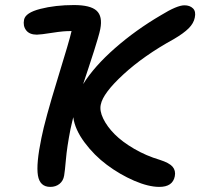

<svg xmlns="http://www.w3.org/2000/svg" viewBox="-20 -730 793 760"><path d="M179.2 9.8Q137.7 9.8 130.1 -35.6Q122.6 -81.1 144 -184.1Q158.2 -255.9 207 -414.6Q255.9 -573.2 263.2 -606.9Q234.9 -607.9 187.5 -600.3Q140.1 -592.8 126 -592.8Q96.7 -592.8 83.5 -610.1Q70.3 -627.4 75.2 -651.9Q80.6 -679.7 139.6 -694.8Q198.7 -710 272.9 -710Q337.9 -710 362.3 -687.7Q386.7 -665.5 377 -615.2Q374.5 -602.1 366.9 -576.4Q359.4 -550.8 352.3 -528.6Q345.2 -506.3 330.8 -462.6Q316.4 -418.9 309.1 -397Q353 -467.3 435.1 -539.3Q517.1 -611.3 617.2 -669.9Q680.7 -709 710 -709Q731.4 -709 743.9 -696.8Q756.3 -684.6 751 -660.2Q746.6 -637.7 726.8 -617.9Q707 -598.1 668 -575.2Q549.8 -510.3 468.8 -435.8Q387.7 -361.3 378.9 -315.9Q373.5 -291.5 388.7 -260.3Q403.8 -229 433.8 -198.7Q463.9 -168.5 511.2 -140.9Q558.6 -113.3 612.8 -97.2Q649.9 -85.4 663.1 -70.1Q676.3 -54.7 671.9 -32.2Q663.6 9.8 610.8 9.8Q567.9 9.8 511.2 -14.6Q454.6 -39.1 403.6 -77.1Q352.5 -115.2 314.5 -166.5Q276.4 -217.8 270 -266.1Q269 -260.7 264.6 -243.4Q260.3 -226.1 258.8 -217.8Q245.1 -147.5 241 -99.4Q236.8 -51.3 233.9 -35.2Q230.5 -14.2 215.6 -2.2Q200.7 9.8 179.2 9.8Z"/></svg>

Font: Shantell Sans Normal
Style: Italic
Weight: 500
Italic angle: -11.31°
Designer: Stephen Nixon, Anya Danilova, Shantell Martin
Foundry: Arrow Type
Version: Version 1.006;[559af2be0]